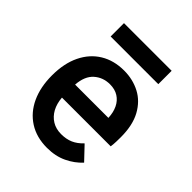

<svg xmlns="http://www.w3.org/2000/svg" viewBox="-194 -807 940 940"><g transform="rotate(45 275.5 -337.0)"><path d="M285.5 12Q213 12 160.5 -21.5Q108 -55 80 -115.2Q52 -175.5 52 -256Q52 -339.5 81 -399.2Q110 -459 162.5 -491Q215 -523 285.5 -523Q346 -523 395.8 -497Q445.5 -471 475 -417.2Q504.5 -363.5 504.5 -280.5Q504.5 -267.5 504 -249.8Q503.5 -232 501 -214H163.5Q166.5 -175 182.2 -146Q198 -117 224.5 -100.8Q251 -84.5 287 -84.5Q322 -84.5 349 -96.2Q376 -108 400.5 -134L465.5 -65.5Q434 -31 388.8 -9.5Q343.5 12 285.5 12ZM164 -304.5H394.5Q393 -341 379.8 -368.5Q366.5 -396 342.5 -411.2Q318.5 -426.5 284 -426.5Q236 -426.5 202.2 -396.5Q168.5 -366.5 164 -304.5ZM120.5 -594V-686.5H450.5V-594Z"/></g></svg>

Font: Overpass SemiBold
Style: Regular
Weight: 600
Designer: Delve Withrington, Dave Bailey, Thomas Jockin
Foundry: Delve Fonts LLC
Version: Version 4.000